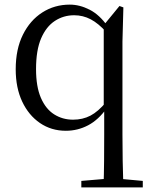

<svg xmlns="http://www.w3.org/2000/svg" viewBox="-20 -551 647 831"><path d="M332 260V232L450 222H489L598 232V260ZM265 15Q202 15 153 -18.5Q104 -52 76 -111.5Q48 -171 48 -251Q48 -338 79 -400.5Q110 -463 163 -497Q216 -531 282 -531Q325 -531 368 -509Q411 -487 446 -437H454L441 -411Q406 -450 372.5 -467.5Q339 -485 301 -485Q255 -485 217.5 -460.5Q180 -436 158 -385Q136 -334 136 -252Q136 -176 157 -127.5Q178 -79 214.5 -56Q251 -33 296 -33Q338 -33 371.5 -50.5Q405 -68 440 -110L451 -84H443Q406 -32 361 -8.5Q316 15 265 15ZM428 260Q430 203 430.5 145.5Q431 88 431 31V-78L429 -87V-440V-442L497 -525L514 -519L510 -371V31Q510 88 511 145.5Q512 203 514 260Z"/></svg>

Font: Noto Serif KR ExtraLight
Style: Regular
Weight: 400
Version: Version 2.002-H1;hotconv 1.1.0;makeotfexe 2.6.0